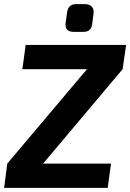

<svg xmlns="http://www.w3.org/2000/svg" viewBox="-20 -907 629 927"><path d="M382 -753H337Q291 -753 297 -797L304 -848Q310 -887 347 -887H391Q411 -887 422.5 -875.5Q434 -864 432 -844L425 -791Q421 -753 382 -753ZM188 -117H516L500 0H0L15 -117L400 -573H88L104 -690H589L572 -573Z"/></svg>

Font: Ezarion
Style: Bold Italic
Weight: 700
Italic angle: -8°
Designer: Natanael Gama
Version: Version 1.001;PS 001.001;hotconv 1.0.70;makeotf.lib2.5.58329